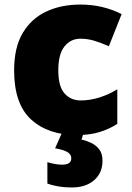

<svg xmlns="http://www.w3.org/2000/svg" viewBox="-20 -583 579 843"><path d="M318 10Q192 10 117 -58Q42 -126 42 -274Q42 -375 80 -438.5Q118 -502 183.5 -532.5Q249 -563 333 -563Q384 -563 429.5 -552Q475 -541 514 -521L458 -380Q424 -395 394.5 -404Q365 -413 333 -413Q290 -413 263 -379Q236 -345 236 -275Q236 -203 263.5 -172.5Q291 -142 334 -142Q375 -142 416.5 -155Q458 -168 495 -191V-39Q461 -17 418 -3.5Q375 10 318 10ZM430 123Q430 176 393.5 208Q357 240 296 240Q262 240 234 235Q206 230 188 223V129Q205 134 221 137Q237 140 253 140Q293 140 293 112Q293 95 276.5 85Q260 75 222 68L252 0H347L338 30Q358 34 379.5 44Q401 54 415.5 72.5Q430 91 430 123Z"/></svg>

Font: Noto Sans Syriac Eastern Black
Style: Regular
Weight: 900
Designer: Patrick Giasson and the Monotype Design Team
Foundry: Monotype Imaging Inc.
Version: Version 3.001; ttfautohint (v1.8.4.7-5d5b)